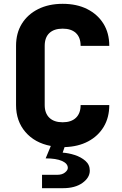

<svg xmlns="http://www.w3.org/2000/svg" viewBox="-20 -760 640 1005"><path d="M200 225V155H280Q305 155 320 143Q335 131 335 119Q335 96 304.5 82.5Q274 69 219 69L246 4Q162 -12 113 -69Q64 -126 64 -210V-520Q64 -587 94.5 -636Q125 -685 180 -712.5Q235 -740 308 -740Q382 -740 436.5 -712.5Q491 -685 521.5 -636Q552 -587 552 -520H402Q402 -564 377.5 -587Q353 -610 308 -610Q263 -610 238.5 -587Q214 -564 214 -520V-210Q214 -167 238.5 -143.5Q263 -120 308 -120Q353 -120 377.5 -143.5Q402 -167 402 -210H552Q552 -145 523 -96.5Q494 -48 441.5 -20Q389 8 318 10L308 39Q339 41 371.5 51.5Q404 62 427 82Q450 102 450 133Q450 170 411.5 197.5Q373 225 310 225Z"/></svg>

Font: JetBrains Mono NL ExtraBold
Style: Regular
Weight: 800
Designer: Philipp Nurullin, Konstantin Bulenkov
Foundry: JetBrains
Version: Version 2.304; ttfautohint (v1.8.4.7-5d5b)